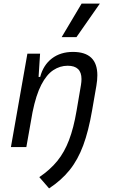

<svg xmlns="http://www.w3.org/2000/svg" viewBox="-20 -815 626 1064"><path d="M40.5 0 131.8 -517.6H202.1L193.8 -388.7H202.6Q220.2 -455.1 267.8 -491.2Q315.4 -527.3 384.3 -527.3Q519.5 -527.3 519.5 -397.9Q519.5 -371.6 514.2 -340.3L490.2 -202.1Q470.7 -88.9 441.2 -9.3Q411.6 70.3 366 127.2Q320.3 184.1 252 229L197.8 166.5Q257.3 126.5 297.1 77.6Q336.9 28.8 362.5 -38.6Q388.2 -106 404.3 -201.2L428.7 -344.2Q431.6 -361.8 431.6 -377Q431.6 -450.7 355 -450.7Q312.5 -450.7 275.4 -426.3Q238.3 -401.9 209 -345.5Q179.7 -289.1 160.2 -192.9L126 0ZM321.8 -609.4 432.1 -794.9H533.2L403.8 -609.4Z"/></svg>

Font: CaskaydiaCove NFP SemiLight
Style: Italic
Weight: 350
Italic angle: -10°
Designer: Aaron Bell
Foundry: Saja Typeworks
Version: Version 2111.001; VTT 6.35;Nerd Fonts 3.1.1